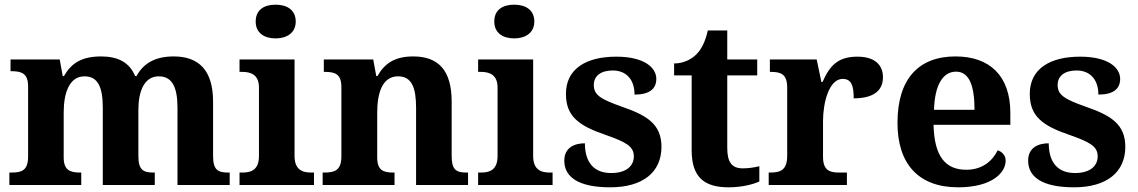

<svg xmlns="http://www.w3.org/2000/svg" viewBox="-20 -790 4859 820"><path d="M20 0H327V-53H324C280 -53 252 -62 252 -118V-309C252 -391 275 -464 341 -464C400 -464 419 -415 419 -329V0H641V-53H638C593 -53 571 -62 571 -124V-321C571 -398 595 -464 658 -464C717 -464 738 -415 738 -329V0H961V-53H957C912 -53 890 -62 890 -124V-356C890 -491 828 -549 722 -549C645 -549 593 -521 563 -465H557C533 -524 483 -549 412 -549C330 -549 285 -521 253 -465H248L235 -536H25V-486H28C72 -486 100 -477 100 -421V-122C100 -62 73 -53 28 -53H20Z M1157 -626C1204 -626 1243 -649 1243 -698C1243 -749 1204 -770 1157 -770C1109 -770 1072 -749 1072 -698C1072 -649 1109 -626 1157 -626ZM1003 0H1321V-53H1309C1269 -53 1238 -67 1238 -124V-536H1003V-483H1015C1054 -483 1086 -469 1086 -416V-124C1086 -67 1056 -53 1015 -53H1003Z M1358 0H1665V-53H1661C1617 -53 1591 -62 1591 -118V-309C1591 -391 1612 -464 1680 -464C1739 -464 1757 -415 1757 -329V0H1979V-53H1975C1930 -53 1909 -62 1909 -124V-356C1909 -491 1851 -549 1745 -549C1667 -549 1623 -520 1592 -465H1587L1574 -536H1363V-483H1367C1411 -483 1438 -474 1438 -418V-122C1438 -62 1409 -53 1364 -53H1358Z M2176 -626C2223 -626 2262 -649 2262 -698C2262 -749 2223 -770 2176 -770C2128 -770 2091 -749 2091 -698C2091 -649 2128 -626 2176 -626ZM2022 0H2340V-53H2328C2288 -53 2257 -67 2257 -124V-536H2022V-483H2034C2073 -483 2105 -469 2105 -416V-124C2105 -67 2075 -53 2034 -53H2022Z M2586 10C2726 10 2805 -55 2805 -163C2805 -259 2744 -297 2637 -334C2546 -366 2516 -384 2516 -427C2516 -465 2545 -489 2597 -489C2653 -489 2690 -452 2690 -386C2753 -386 2783 -410 2783 -453C2783 -501 2732 -548 2612 -548C2483 -548 2397 -496 2397 -389C2397 -293 2452 -253 2566 -214C2654 -183 2687 -165 2687 -122C2687 -83 2657 -51 2590 -51C2517 -51 2478 -96 2478 -178C2434 -178 2390 -160 2390 -104C2390 -36 2447 10 2586 10Z M3092 10C3154 10 3202 -5 3223 -15V-80C3202 -75 3178 -71 3152 -71C3105 -71 3086 -98 3086 -158V-468H3214V-536H3086V-660H3003C2993 -615 2977 -582 2957 -561C2937 -539 2902 -519 2859 -519V-468H2934V-148C2934 -31 2990 10 3092 10Z M3263 0H3597V-53H3565C3525 -53 3495 -61 3495 -120V-273C3495 -350 3520 -453 3579 -453C3616 -453 3626 -425 3626 -370C3705 -370 3751 -399 3751 -460C3751 -511 3718 -548 3642 -548C3560 -548 3524 -511 3493 -440H3488L3468 -536H3268V-483H3271C3315 -483 3342 -474 3342 -415V-125C3342 -62 3312 -53 3267 -53H3263Z M4072 10C4216 10 4275 -52 4275 -104C4275 -126 4260 -142 4241 -148C4218 -102 4175 -65 4107 -65C4017 -65 3970 -123 3967 -257H4295V-308C4295 -467 4206 -549 4061 -549C3903 -549 3813 -453 3813 -265C3813 -91 3902 10 4072 10ZM4142 -321H3969C3972 -427 4007 -484 4063 -484C4120 -484 4142 -423 4142 -321Z M4567 10C4707 10 4786 -55 4786 -163C4786 -259 4725 -297 4618 -334C4527 -366 4497 -384 4497 -427C4497 -465 4526 -489 4578 -489C4634 -489 4671 -452 4671 -386C4734 -386 4764 -410 4764 -453C4764 -501 4713 -548 4593 -548C4464 -548 4378 -496 4378 -389C4378 -293 4433 -253 4547 -214C4635 -183 4668 -165 4668 -122C4668 -83 4638 -51 4571 -51C4498 -51 4459 -96 4459 -178C4415 -178 4371 -160 4371 -104C4371 -36 4428 10 4567 10Z"/></svg>

Font: Noto Serif Georgian Bold
Style: Regular
Weight: 700
Designer: Monotype Design Team, Akaki Razmadze
Foundry: Google LLC
Version: Version 2.003